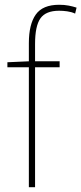

<svg xmlns="http://www.w3.org/2000/svg" viewBox="-20 -785 341 805"><path d="M230 -503H127V0H101V-503H11V-524L101 -528V-604Q101 -683 130 -724Q159 -765 228 -765Q250 -765 268 -761.5Q286 -758 301 -753L295 -728Q280 -735 262 -737.5Q244 -740 228 -740Q172 -740 149.5 -708Q127 -676 127 -601V-528H230Z"/></svg>

Font: Noto Sans Lao Looped SemiCondensed Thin
Style: Regular
Weight: 100
Width: 4
Designer: Mark Frömberg, Ben Mitchell
Foundry: The Fontpad Ltd
Version: Version 1.002; ttfautohint (v1.8.4.7-5d5b)